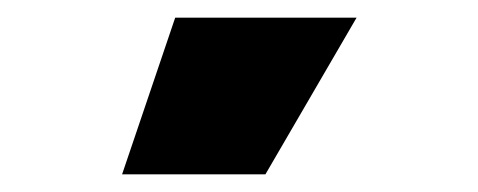

<svg xmlns="http://www.w3.org/2000/svg" viewBox="-20 -750 540 217"><path d="M178 -730H383L280 -553H118Z"/></svg>

Font: Elaine Sans Black
Style: Regular
Weight: 900
Designer: Wei Huang
Foundry: Wei Huang
Version: Version 2.001;December 24, 2019;FontCreator 12.0.0.2547 64-b